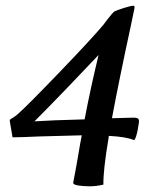

<svg xmlns="http://www.w3.org/2000/svg" viewBox="-20 -648 516 674"><path d="M468 -221Q468 -219 464 -195Q458 -163 451 -156Q423 -168 362 -171L361 -163Q342 -50 343 0Q318 6 296 6Q272 6 254 3Q236 0 237 -7Q248 -63 254 -100Q262 -148 267 -173L117 -169Q56 -166 24 -166Q23 -174 19 -195.5Q15 -217 14 -227Q17 -230 25.5 -235Q34 -240 42 -247Q73 -274 187 -392.5Q301 -511 343 -561L358 -581Q375 -603 382 -608Q392 -613 416.5 -620.5Q441 -628 447 -628Q454 -628 452 -619L440 -561Q398 -367 373 -233L449 -235Q459 -235 463.5 -232.5Q468 -230 468 -221ZM277 -229Q298 -339 326 -455Q275 -401 212.5 -336Q150 -271 101 -222Q160 -226 277 -229Z"/></svg>

Font: Charmonman
Style: Bold
Weight: 700
Designer: Ekaluck Peanpanawate
Foundry: Cadson Demak Co.,Ltd.
Version: Version 1.000; ttfautohint (v1.6)